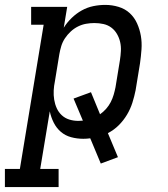

<svg xmlns="http://www.w3.org/2000/svg" viewBox="-64 -558 684 783"><path d="M-44 205V131H17L114 -457H63V-530H210L196 -445Q209 -466 228 -484.5Q247 -503 269.5 -515.5Q292 -528 316.5 -533Q341 -538 365 -538Q365 -538 365 -538Q365 -538 366 -538Q393 -538 419.5 -530Q446 -522 465 -504.5Q484 -487 495 -462.5Q506 -438 510.5 -411.5Q515 -385 513 -356.5Q511 -328 507 -300L489 -190Q484 -165 476 -139.5Q468 -114 454 -90.5Q440 -67 420.5 -47.5Q401 -28 376 -15L417 83L347 109L304 6Q297 7 290 7.5Q283 8 276 8Q250 8 226 1.5Q202 -5 184 -20.5Q166 -36 155 -58Q144 -80 139 -104L100 131H175V205ZM256 -65Q260 -65 264.5 -65.5Q269 -66 274 -66L236 -156L307 -182L344 -92Q358 -102 369 -114.5Q380 -127 387.5 -141.5Q395 -156 399.5 -171.5Q404 -187 407 -202L425 -312Q428 -331 429 -350Q430 -369 426 -386.5Q422 -404 413 -419.5Q404 -435 390 -445.5Q376 -456 358 -460Q340 -464 321 -464Q304 -464 287 -461Q270 -458 254 -450Q238 -442 224.5 -429.5Q211 -417 201 -402Q191 -387 186 -370.5Q181 -354 178 -337L160 -227Q156 -208 155 -189Q154 -170 157 -151.5Q160 -133 167.5 -116.5Q175 -100 188 -88Q201 -76 218.5 -70.5Q236 -65 256 -65Z"/></svg>

Font: Iosevka Curly Slab ExObl
Style: Regular
Weight: 400
Width: 7
Italic angle: -9°
Monospace: yes
Designer: Belleve Invis
Foundry: Belleve Invis
Version: Version 11.1.0; ttfautohint (v1.8.3)